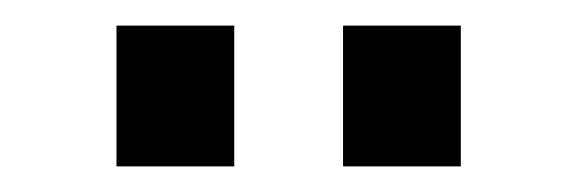

<svg xmlns="http://www.w3.org/2000/svg" viewBox="-20 -745 451 150"><path d="M71 -615V-725H163V-615ZM248 -615V-725H340V-615Z"/></svg>

Font: Raleway SemiBold
Style: Regular
Weight: 600
Designer: Matt McInerney, Pablo Impallari, Rodrigo Fuenzalida
Foundry: Matt McInerney, Pablo Impallari, Rodrigo Fuenzalida
Version: Version 4.026